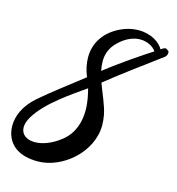

<svg xmlns="http://www.w3.org/2000/svg" viewBox="-174 -796 855 927"><g transform="rotate(15 253.5 -333.0)"><path d="M568 -643C562 -647 559 -651 553 -651C550 -651 546 -650 540 -646L531 -640C515 -670 470 -702 407 -702C386 -702 363 -699 338 -690C259 -661 203 -599 203 -514C203 -484 209 -452 223 -418C167 -374 66 -298 14 -252C-43 -202 -65 -147 -65 -100C-65 -85 -63 -70 -59 -57C-42 -3 5 36 98 36C219 36 354 -76 354 -213C354 -230 352 -246 349 -264C340 -310 315 -361 297 -411C389 -485 453 -530 561 -611C565 -614 572 -622 572 -634C572 -638 571 -641 568 -643ZM258 -262C258 -206 242 -144 187 -101C141 -65 96 -50 60 -50C18 -50 -10 -71 -10 -106C-10 -121 -5 -138 6 -157C58 -246 181 -324 242 -368C249 -341 258 -303 258 -262ZM281 -465C278 -481 276 -497 276 -512C276 -547 287 -581 318 -611C355 -647 392 -661 425 -661C461 -661 491 -644 505 -623C454 -590 358 -526 281 -465Z"/></g></svg>

Font: Oregano
Style: Italic
Weight: 400
Italic angle: -12°
Designer: Astigmatic (AOETI)
Foundry: Astigmatic (AOETI)
Version: Version 1.000